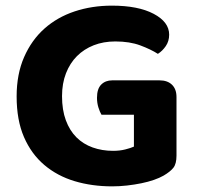

<svg xmlns="http://www.w3.org/2000/svg" viewBox="-20 -644 699 681"><path d="M606 -92Q606 -63 595 -49Q584 -35 560 -21Q546 -13 526 -6Q506 1 481.5 6Q457 11 430.5 14Q404 17 378 17Q306 17 244.5 -1.5Q183 -20 137 -59Q91 -98 65 -158Q39 -218 39 -302Q39 -381 65.5 -441.5Q92 -502 137.5 -542.5Q183 -583 244.5 -603.5Q306 -624 377 -624Q470 -624 525 -595Q580 -566 580 -521Q580 -498 568 -480.5Q556 -463 540 -453Q515 -469 477.5 -483Q440 -497 389 -497Q347 -497 312.5 -483.5Q278 -470 253 -445Q228 -420 214 -384Q200 -348 200 -303Q200 -254 213.5 -217.5Q227 -181 251 -157Q275 -133 308.5 -121Q342 -109 381 -109Q405 -109 424.5 -114Q444 -119 455 -124V-237H340Q334 -247 329 -263Q324 -279 324 -297Q324 -329 339 -344Q354 -359 378 -359H546Q574 -359 590 -343.5Q606 -328 606 -300Z"/></svg>

Font: Baloo Da 2
Style: Bold
Weight: 700
Designer: Noopur Datye, Sulekha Rajkumar and Ek Type
Foundry: Ek Type
Version: Version 1.640;hotconv 1.0.111;makeotfexe 2.5.65597; ttfautoh